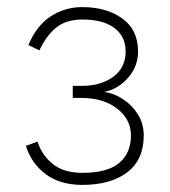

<svg xmlns="http://www.w3.org/2000/svg" viewBox="-20 -510 478 541"><path d="M212 11Q149 11 108.5 -19.5Q68 -50 53 -99L86 -111Q97 -74 128 -48.5Q159 -23 212 -23Q283 -23 316 -51Q349 -79 349 -128Q349 -174 310 -204Q271 -234 210 -234H185V-268H210Q264 -268 299 -293.5Q334 -319 334 -365Q334 -407 302.5 -431Q271 -455 212 -455Q166 -455 138 -432Q110 -409 91 -368L60 -383Q83 -438 123 -464Q163 -490 212 -490Q280 -490 324.5 -458Q369 -426 369 -365Q369 -323 341 -291Q313 -259 274 -251Q302 -247 327.5 -230Q353 -213 369 -187Q385 -161 385 -128Q385 -60 338.5 -24.5Q292 11 212 11Z"/></svg>

Font: Zen Kaku Gothic New Light
Style: Regular
Weight: 300
Designer: Yoshimichi Ohira
Foundry: Positype
Version: Version 1.002